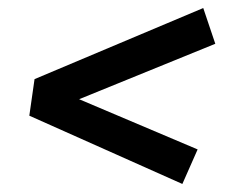

<svg xmlns="http://www.w3.org/2000/svg" viewBox="-20 -596 559 478"><path d="M486 -576 516 -487 177 -349 472 -224 434 -138 53 -308 66 -399Z"/></svg>

Font: Bitter Pro SemiBold
Style: Italic
Weight: 600
Italic angle: -9°
Designer: Sol Matas, and Bitter project Authors
Foundry: Sol Matas
Version: Version 1.010